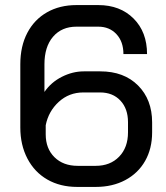

<svg xmlns="http://www.w3.org/2000/svg" viewBox="-20 -728 655 756"><path d="M60 -226V-475Q60 -546 87.5 -598.5Q115 -651 165 -679.5Q215 -708 281 -708H367Q453 -708 506 -655Q559 -602 559 -515H466Q466 -564 438.5 -593.5Q411 -623 367 -623H281Q223 -623 189 -583.5Q155 -544 155 -475V-366Q181 -404 223.5 -425.5Q266 -447 310 -447H375Q468 -447 523.5 -391.5Q579 -336 579 -246V-207Q579 -143 551.5 -94.5Q524 -46 473.5 -19Q423 8 357 8H284Q217 8 166.5 -21Q116 -50 88 -103.5Q60 -157 60 -226ZM357 -75Q414 -75 449 -111Q484 -147 484 -207V-247Q484 -300 454 -332Q424 -364 374 -364H308Q252 -364 211.5 -327Q171 -290 160 -235V-199Q160 -143 194.5 -109Q229 -75 286 -75Z"/></svg>

Font: Bai Jamjuree Medium
Style: Regular
Weight: 500
Version: Version 1.000; ttfautohint (v1.6)